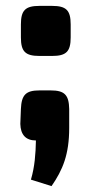

<svg xmlns="http://www.w3.org/2000/svg" viewBox="-20 -477 309 652"><path d="M157 -457H114C66 -457 51 -442 51 -394V-350C51 -302 66 -287 114 -287H157C205 -287 220 -302 220 -350V-394C220 -442 205 -457 157 -457ZM152 -170H114C68 -170 53 -155 51 -107L49 -56C50 -20 67 0 102 0C101 46 98 89 85 133L155 155C193 100 215 48 215 -43V-107C214 -155 199 -170 152 -170Z"/></svg>

Font: Exo 2 Extra Bold
Style: Regular
Weight: 800
Designer: Natanael Gama
Version: Version 1.001;PS 001.001;hotconv 1.0.88;makeotf.lib2.5.64775